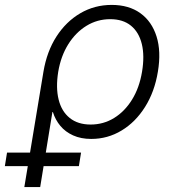

<svg xmlns="http://www.w3.org/2000/svg" viewBox="-108 -551 696 775"><path d="M-9.8 204.1 67.4 -261.7Q81.1 -343.3 119.9 -403.6Q158.7 -463.9 216.3 -497.6Q273.9 -531.2 342.8 -531.2Q412.1 -531.2 458.5 -497.8Q504.9 -464.4 523.9 -403.8Q543 -343.3 529.3 -261.7Q516.1 -180.7 477.5 -119.4Q439 -58.1 382.8 -24.2Q326.7 9.8 260.3 9.8Q218.8 9.8 187.3 -4.4Q155.8 -18.6 135.5 -43Q115.2 -67.4 105.5 -98.6H103.5L54.2 204.1ZM257.8 -48.3Q309.6 -48.3 352.5 -74.7Q395.5 -101.1 425 -148.9Q454.6 -196.8 465.3 -261.2Q476.1 -325.7 464.4 -373.5Q452.6 -421.4 420.4 -447.5Q388.2 -473.6 336.9 -473.6Q284.7 -473.6 241 -446.8Q197.3 -419.9 167.5 -372.3Q137.7 -324.7 127 -261.2Q116.7 -196.8 128.7 -148.9Q140.6 -101.1 173.6 -74.7Q206.5 -48.3 257.8 -48.3ZM-88.4 119.6 -79.6 64.9H219.2L210.4 119.6Z"/></svg>

Font: Inter 28pt Light
Style: Italic
Weight: 300
Italic angle: -9.3988°
Designer: Rasmus Andersson
Foundry: rsms
Version: Version 4.001;git-66647c0bb